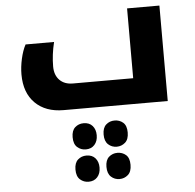

<svg xmlns="http://www.w3.org/2000/svg" viewBox="-58 -558 1014 1000"><g transform="rotate(-5 448.5 -58.0)"><path d="M268 0Q174 0 119.5 -54Q65 -108 65 -204Q65 -243 74.5 -285.5Q84 -328 100 -358H249Q233 -293 233 -231Q233 -186 258.5 -160Q284 -134 328 -134H643V-499H812V0ZM365 214Q340 214 321 197.5Q302 181 302 145Q302 110 320.5 93.5Q339 77 365 77Q395 77 411.5 96Q428 115 428 145Q428 176 411 195Q394 214 365 214ZM527 214Q501 214 482.5 197Q464 180 464 145Q464 110 482.5 93.5Q501 77 527 77Q553 77 571.5 93Q590 109 590 145Q590 181 571 197.5Q552 214 527 214ZM365 383Q340 383 321 366.5Q302 350 302 314Q302 279 320.5 262.5Q339 246 365 246Q395 246 411.5 265Q428 284 428 314Q428 345 411 364Q394 383 365 383ZM527 383Q501 383 482.5 366Q464 349 464 314Q464 279 482.5 262.5Q501 246 527 246Q553 246 571.5 262Q590 278 590 314Q590 350 571 366.5Q552 383 527 383Z"/></g></svg>

Font: Noto Kufi Arabic ExtraBold
Style: Regular
Weight: 800
Designer: Monotype Design Team, David Williams, Khaled Hosny
Foundry: Google LLC
Version: Version 2.109; ttfautohint (v1.8.4.7-5d5b)